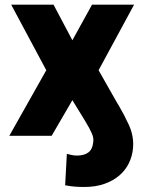

<svg xmlns="http://www.w3.org/2000/svg" viewBox="-20 -565 597 799"><path d="M18.8 0 172.6 -272.7 26.6 -545.5H202.8L281.2 -397.4L362.9 -545.5H538L390.3 -272.7L460.2 -149.5Q463.4 -143.5 467.5 -136.9Q471.6 -130.3 475.5 -123.6Q485.8 -106.2 496.1 -86.5Q506.4 -66.8 516.7 -44.4Q527 -21.7 531.4 2.7Q535.9 27 533.4 52.9Q530.5 84.9 516.5 113.8Q502.5 142.8 477.1 164.8Q451.7 186.8 415.1 199.9Q378.6 213.1 330.3 213.1Q308.9 213.1 290.7 211.6Q272.4 210.2 251.1 206L258.2 75.3Q267.4 77.8 278.4 80.1Q289.4 82.4 300.4 82.4Q329.2 82.4 346.8 70Q364.3 57.5 367.5 29.8Q371.1 11 362.9 -8.2Q358.7 -18.1 350.9 -32.8Q343 -47.6 331 -67.1L281.2 -148.1L195 0Z"/></svg>

Font: Inter P Extra Bold
Style: Regular
Weight: 800
Designer: Rasmus Andersson
Foundry: rsms
Version: Version 3.018;git-588b23468